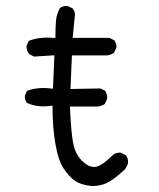

<svg xmlns="http://www.w3.org/2000/svg" viewBox="-20 -645 540 653"><path d="M127.4 -283.2Q138.2 -283.2 149.4 -284.7L158.7 -285.6V-276.4Q158.7 -214.4 168.2 -157Q177.7 -99.6 196.8 -71.3Q215.8 -43 235.8 -29.5Q255.9 -16.1 292.5 -12.2Q319.8 -12.2 342.5 -22.2Q365.2 -32.2 406.2 -70.3L415 -87.4Q415.5 -91.3 415.5 -94.7Q415.5 -107.9 407.7 -117.2L391.1 -125.5Q389.2 -126 387.7 -126Q373.5 -126 363.8 -117.7Q346.7 -101.1 333.5 -91.3Q314.5 -77.1 300.3 -77.1Q280.3 -77.1 259 -98.1Q237.8 -119.1 230 -152.3Q222.2 -185.5 217.8 -282.7H313Q325.2 -284.2 336.4 -291.5L344.2 -308.1Q344.7 -310.1 344.7 -311.5Q344.7 -325.7 337.4 -336.4L321.3 -344.2L219.7 -342.3L224.6 -456.5H344.2Q356.4 -458 367.7 -465.3L375.5 -481.9Q376 -483.9 376 -487.8Q376 -491.7 374.3 -497.3Q372.6 -502.9 368.7 -507.8L352.5 -516.1H227.1L233.9 -585.4Q234.9 -589.8 234.9 -594.2Q234.9 -606.9 227.1 -616.2L210.4 -624.5Q208.5 -625 206.5 -625Q204.6 -625 201.7 -624.8Q198.7 -624.5 195.8 -623.5Q189 -621.6 184.1 -617.7Q172.4 -598.1 170.4 -573.7Q168.5 -549.3 168.5 -524.4V-515.6Q149.9 -517.1 139.2 -517.1Q106.9 -517.1 78.1 -506.3L70.8 -490.7Q70.3 -489.3 70.3 -484.6Q70.3 -480 72.5 -473.4Q74.7 -466.8 79.6 -460.9L95.7 -452.6L165 -457L160.2 -343.3L151.4 -344.2Q139.2 -345.7 127.4 -345.7Q98.1 -345.7 72.3 -336.4L64.9 -320.8Q64.5 -318.8 64.5 -314.9Q64.5 -311 66.2 -305.4Q67.9 -299.8 71.8 -294.9Q97.2 -283.2 127.4 -283.2Z"/></svg>

Font: NaikaiFont
Style: Light
Weight: 300
Version: Version 1.89